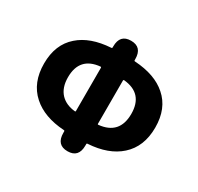

<svg xmlns="http://www.w3.org/2000/svg" viewBox="-162 -953 1201 1162"><g transform="rotate(30 439.0 -372.0)"><path d="M439 14Q362 14 362 -70V-80Q362 -86 356 -86Q215 -95 135 -167Q51 -242 51 -375.5Q51 -509 135 -582Q214 -652 356 -661Q362 -661 362 -667V-674Q362 -758 439 -758Q516 -758 516 -674V-667Q516 -661 522 -661Q665 -652 744 -582Q828 -509 828 -375.5Q828 -242 744 -167Q664 -95 522 -86Q516 -86 516 -80V-70Q516 14 439 14ZM357 -218Q362 -217 362 -222V-525Q362 -530 357 -530Q218 -517 218 -376Q218 -303 257 -262Q294 -224 357 -218ZM516 -222Q516 -217 521 -218Q661 -232 661 -374.5Q661 -517 521 -530Q516 -530 516 -525Z"/></g></svg>

Font: Resource Han Rounded KR Heavy
Style: Regular
Weight: 900
Designer: Cyano Hao (round all glyphs); Ryoko NISHIZUKA 西塚涼子 (kana, bopomofo & ideographs); Paul D. Hunt (Latin, Greek & Cyrillic)
Foundry: Cyano Hao
Version: 0.990